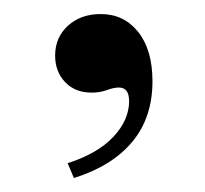

<svg xmlns="http://www.w3.org/2000/svg" viewBox="-20 -128 290 272"><path d="M84.7 124.2 75.8 103.2Q118.5 89.5 140.7 65.7Q162.9 41.9 162.9 15.3Q162.9 -4 148.4 -4Q141.1 -4 131.5 -0.4Q121.8 3.2 109.7 3.2Q86.3 3.2 72.2 -11.7Q58.1 -26.6 58.1 -49.2Q58.1 -75 76.2 -91.5Q94.4 -108.1 122.6 -108.1Q155.6 -108.1 175.8 -82.7Q196 -57.3 196 -12.9Q196 38.7 167.3 73Q138.7 107.3 84.7 124.2Z"/></svg>

Font: Playfair
Style: Regular
Weight: 400
Designer: Claus Eggers Sørensen
Foundry: Claus Eggers Sørensen
Version: Version 2.001;gftools[0.9.30]